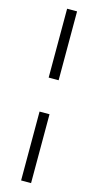

<svg xmlns="http://www.w3.org/2000/svg" viewBox="-150 -780 551 1080"><g transform="rotate(15 126.0 -240.0)"><path d="M155 -339.5H97V-740.5H155ZM97 259.5V-141.5H155V259.5Z"/></g></svg>

Font: Newsreader 16pt 16pt
Style: Regular
Weight: 400
Version: Version 1.003